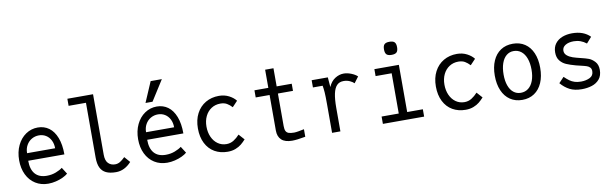

<svg xmlns="http://www.w3.org/2000/svg" viewBox="-50 -1357 6099 1907"><g transform="rotate(-10 3000.0 -403.5)"><path d="M72.5 -271Q72.5 -354.5 103.8 -420.2Q135 -486 189.5 -523Q244 -560 310.5 -560Q374.5 -560 423 -524.8Q471.5 -489.5 498.5 -420Q525.5 -350.5 525.5 -251H160.5Q160.5 -162.5 200.8 -117.2Q241 -72 317.5 -72Q367.5 -72 410 -88.5Q452.5 -105 476.5 -124L518.5 -58Q499.5 -41.5 467.5 -26.2Q435.5 -11 396.2 -1.5Q357 8 318.5 8Q246 8 190 -27Q134 -62 103.2 -125.5Q72.5 -189 72.5 -271ZM308.5 -481Q269 -481 235.5 -461.8Q202 -442.5 182.2 -407.2Q162.5 -372 162.5 -327H445.5Q445.5 -372.5 427.8 -407.5Q410 -442.5 378.8 -461.8Q347.5 -481 308.5 -481Z M825.5 -165.5V-718.5H650.5V-790H909.5V-180.5Q909.5 -120.5 936.2 -93.2Q963 -66 1005 -66Q1032 -66 1055 -79.8Q1078 -93.5 1106 -121L1156 -63.5Q1087 12 1001.5 12Q939.5 12 901 -6.5Q862.5 -25 844 -63.8Q825.5 -102.5 825.5 -165.5Z M1272.5 -271Q1272.5 -354.5 1303.8 -420.2Q1335 -486 1389.5 -523Q1444 -560 1510.5 -560Q1574.5 -560 1623 -524.8Q1671.5 -489.5 1698.5 -420Q1725.5 -350.5 1725.5 -251H1360.5Q1360.5 -162.5 1400.8 -117.2Q1441 -72 1517.5 -72Q1567.5 -72 1610 -88.5Q1652.5 -105 1676.5 -124L1718.5 -58Q1699.5 -41.5 1667.5 -26.2Q1635.5 -11 1596.2 -1.5Q1557 8 1518.5 8Q1446 8 1390 -27Q1334 -62 1303.2 -125.5Q1272.5 -189 1272.5 -271ZM1508.5 -481Q1469 -481 1435.5 -461.8Q1402 -442.5 1382.2 -407.2Q1362.5 -372 1362.5 -327H1645.5Q1645.5 -372.5 1627.8 -407.5Q1610 -442.5 1578.8 -461.8Q1547.5 -481 1508.5 -481ZM1407.5 -614 1495.5 -819H1608.5L1478.5 -614Z M1876 -274Q1876 -360 1909.5 -424Q1943 -488 2002.2 -522.5Q2061.5 -557 2137 -557Q2192.5 -557 2237.5 -533.8Q2282.5 -510.5 2307 -478L2254 -422Q2230 -448 2203.5 -463.5Q2177 -479 2138 -479Q2087 -479 2047.2 -453.2Q2007.5 -427.5 1985.2 -381.8Q1963 -336 1963 -277Q1963 -219 1984 -172.2Q2005 -125.5 2043 -98.8Q2081 -72 2130 -72Q2169.5 -72 2202 -92.2Q2234.5 -112.5 2263 -144L2314 -87Q2291 -61.5 2267.2 -42Q2243.5 -22.5 2208.5 -8.8Q2173.5 5 2129 5Q2054.5 5 1997.2 -28Q1940 -61 1908 -124.2Q1876 -187.5 1876 -274Z M2635 -120V-478H2495V-550H2635V-733H2719V-550H2871V-478H2719V-150Q2719 -117 2727.5 -99.5Q2736 -82 2755.5 -75Q2775 -68 2811 -68Q2827 -68 2857 -73.2Q2887 -78.5 2912 -84V-8Q2825.5 8 2778 8Q2706 8 2670.5 -25Q2635 -58 2635 -120Z M3181 -287Q3181 -373.5 3178.2 -409.5Q3175.5 -445.5 3170 -477H3072V-550H3235L3243 -451Q3266 -506 3308.2 -533Q3350.5 -560 3396 -560Q3431.5 -560 3470.8 -544.5Q3510 -529 3533 -507L3487 -446Q3473 -461 3444.8 -474Q3416.5 -487 3382 -487Q3339.5 -487 3314 -460.5Q3288.5 -434 3276.8 -379.2Q3265 -324.5 3265 -237V0H3181Z M3704.5 -550H3951.5V-74H4109.5V0H3693.5V-74H3866.5V-480H3704.5ZM3832.5 -726Q3832.5 -762 3847.5 -777Q3862.5 -792 3898.5 -792Q3934.5 -792 3949.5 -777Q3964.5 -762 3964.5 -726Q3964.5 -690 3949.5 -675Q3934.5 -660 3898.5 -660Q3862.5 -660 3847.5 -675Q3832.5 -690 3832.5 -726Z M4276 -274Q4276 -360 4309.5 -424Q4343 -488 4402.2 -522.5Q4461.5 -557 4537 -557Q4592.5 -557 4637.5 -533.8Q4682.5 -510.5 4707 -478L4654 -422Q4630 -448 4603.5 -463.5Q4577 -479 4538 -479Q4487 -479 4447.2 -453.2Q4407.5 -427.5 4385.2 -381.8Q4363 -336 4363 -277Q4363 -219 4384 -172.2Q4405 -125.5 4443 -98.8Q4481 -72 4530 -72Q4569.5 -72 4602 -92.2Q4634.5 -112.5 4663 -144L4714 -87Q4691 -61.5 4667.2 -42Q4643.5 -22.5 4608.5 -8.8Q4573.5 5 4529 5Q4454.5 5 4397.2 -28Q4340 -61 4308 -124.2Q4276 -187.5 4276 -274Z M4871 -278Q4871 -364 4899 -427.8Q4927 -491.5 4978.8 -525.8Q5030.5 -560 5101 -560Q5171 -560 5222.5 -525.8Q5274 -491.5 5301.5 -427.8Q5329 -364 5329 -278Q5329 -191.5 5301.2 -127.5Q5273.5 -63.5 5222 -28.8Q5170.5 6 5100 6Q5030 6 4978.2 -28.8Q4926.5 -63.5 4898.8 -127.5Q4871 -191.5 4871 -278ZM5241 -274Q5241 -339.5 5223.5 -387.5Q5206 -435.5 5173.5 -461.2Q5141 -487 5097 -487Q5055 -487 5023.8 -461Q4992.5 -435 4975.8 -386.8Q4959 -338.5 4959 -273Q4959 -209.5 4975.8 -162.8Q4992.5 -116 5023.8 -91Q5055 -66 5097 -66Q5141 -66 5173.5 -91.2Q5206 -116.5 5223.5 -163.5Q5241 -210.5 5241 -274Z M5489.5 -93.5 5541.5 -148.5Q5570 -121 5591.8 -105.5Q5613.5 -90 5640.8 -81Q5668 -72 5705.5 -72Q5755.5 -72 5794 -90.8Q5832.5 -109.5 5832.5 -155Q5832.5 -178.5 5820 -192Q5807.5 -205.5 5788 -212.2Q5768.5 -219 5731 -227.5Q5694 -236 5683.5 -239Q5624.5 -255 5587.5 -271.2Q5550.5 -287.5 5526 -318.8Q5501.5 -350 5501.5 -401Q5501.5 -454 5528.5 -489.8Q5555.5 -525.5 5600.2 -542.8Q5645 -560 5699.5 -560Q5815 -560 5880.5 -493L5828.5 -434Q5772.5 -479 5701.5 -479Q5650 -479 5617.5 -459Q5585 -439 5585 -404Q5585 -375 5608.2 -355.2Q5631.5 -335.5 5664.2 -324.5Q5697 -313.5 5745.5 -302Q5790 -291.5 5820.2 -280.5Q5850.5 -269.5 5879.5 -238.8Q5908.5 -208 5908.5 -155Q5908.5 -96 5878.5 -60.8Q5848.5 -25.5 5801.8 -10.8Q5755 4 5700.5 4Q5628.5 4 5579.5 -21Q5530.5 -46 5489.5 -93.5Z"/></g></svg>

Font: JuliaMono Latin
Style: Regular
Weight: 400
Monospace: yes
Designer: cormullion
Foundry: corm
Version: Version 0.049; ttfautohint (v1.8.4)